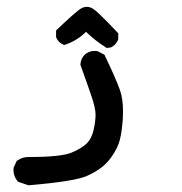

<svg xmlns="http://www.w3.org/2000/svg" viewBox="-20 -221 540 570"><path d="M20 283.7Q20 280.8 20.5 276.4L29.8 256.3L31.7 255.4Q45.9 245.1 64.9 245.1Q66.9 245.1 68.4 245.1Q115.2 245.1 146.7 241.7Q178.2 238.3 192.9 231.9Q223.1 219.2 238.3 204.1Q252.4 189.5 258.1 164.1Q263.7 138.7 263.7 119.4Q263.7 100.1 251.2 63.5Q238.8 26.9 218.8 -28.3V-29.8Q219.7 -46.4 231 -58.1Q243.2 -69.8 260.7 -69.8Q264.2 -69.8 269 -69.3L290 -58.6Q324.7 13.7 335.9 45.9Q345.2 71.3 345.2 110.4Q345.2 135.3 341.8 161.1Q337.4 197.8 327.1 217.8Q313 246.1 293.7 265.4Q274.4 284.7 238.8 301Q203.1 317.4 64.5 329.1L33.2 318.4L31.7 316.4Q20 301.8 20 283.7ZM146.5 -110.8V-130.4Q205.1 -187 220.7 -195.8Q229 -200.7 237.8 -200.7Q248.5 -200.7 257.8 -193.8Q264.2 -189.5 273.4 -180.7Q295.9 -159.7 331.1 -122.1V-104Q327.1 -94.7 322 -89.4Q316.9 -84 309.1 -80.1L296.9 -78.6Q263.7 -99.1 235.4 -126.5Q208 -99.6 173.3 -88.4L170.4 -87.4L168 -88.4Q153.3 -94.7 147 -109.4Z"/></svg>

Font: Bakudai
Style: Bold
Weight: 700
Version: Version 1.48